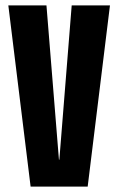

<svg xmlns="http://www.w3.org/2000/svg" viewBox="-20 -695 442 715"><path d="M94 0H306.5L389.5 -675H247L201 -100.5H199.5L153 -675H11Z"/></svg>

Font: Anybody ExtraCondensed
Style: Bold
Weight: 700
Width: 2
Version: Version 1.113;gftools[0.9.25]